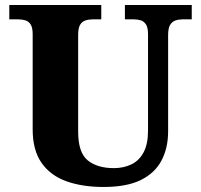

<svg xmlns="http://www.w3.org/2000/svg" viewBox="-20 -734 799 764"><path d="M392 10Q307 10 243.5 -13Q180 -36 145 -86.5Q110 -137 110 -219V-598Q110 -624 102 -636.5Q94 -649 81 -653Q68 -657 52 -657H17V-714H383V-657H349Q333 -657 319.5 -652.5Q306 -648 298.5 -635Q291 -622 291 -594V-210Q291 -127 329 -96Q367 -65 433 -65Q472 -65 503 -80Q534 -95 551.5 -128Q569 -161 569 -214V-598Q569 -624 561 -636.5Q553 -649 540.5 -653Q528 -657 512 -657H477V-714H743V-657H707Q691 -657 678 -652.5Q665 -648 657 -635Q649 -622 649 -594V-212Q649 -145 622.5 -95Q596 -45 540 -17.5Q484 10 392 10Z"/></svg>

Font: Noto Serif Bengali ExtraBold
Style: Regular
Weight: 800
Designer: Juan Bruce, Universal Thirst, Indian Type Foundry and the Monotype Design Team.
Foundry: Monotype Imaging Inc.
Version: Version 2.003